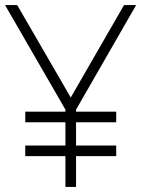

<svg xmlns="http://www.w3.org/2000/svg" viewBox="-20 -740 559 760"><path d="M80 -256V-298H440V-256ZM80 -122V-164H440V-122ZM239 0V-306L0 -720H48L260 -354L471 -720H519L281 -306V0Z"/></svg>

Font: Manrope ExtraLight ExtraLight
Style: Regular
Weight: 250
Version: Version 4.501